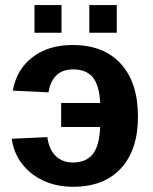

<svg xmlns="http://www.w3.org/2000/svg" viewBox="-20 -712 592 742"><path d="M513.2 -261.2Q513.2 -133.3 447.8 -61.8Q382.3 9.8 262.2 9.8Q197.8 9.8 147 -14.2Q96.2 -38.1 64.5 -79.8Q32.7 -121.6 25.4 -175.8L163.1 -182.1Q169.4 -133.3 195.8 -108.6Q222.2 -84 261.2 -84Q312.5 -84 338.1 -115.7Q363.8 -147.5 367.2 -221.2H216.3V-314H367.2Q363.8 -382.8 338.4 -413.3Q313 -443.8 263.2 -443.8Q220.2 -443.8 196.8 -419.7Q173.3 -395.5 167.5 -355L29.3 -361.8Q44.4 -444.3 106 -491.2Q167.5 -538.1 260.3 -538.1Q381.3 -538.1 447.3 -465.1Q513.2 -392.1 513.2 -261.2ZM431.2 -692.4V-585.4H325.2V-692.4ZM217.8 -692.4V-585.4H113.3V-692.4Z"/></svg>

Font: Arimo
Style: Bold
Weight: 700
Designer: Steve Matteson
Foundry: Monotype Imaging Inc.
Version: Version 1.33